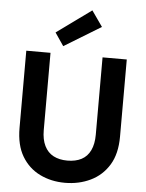

<svg xmlns="http://www.w3.org/2000/svg" viewBox="-63 -1005 809 1066"><g transform="rotate(5 342.0 -471.5)"><path d="M339 12Q262 12 199 -19Q136 -50 99 -112Q62 -174 62 -270V-700H197V-269Q197 -217 214.5 -181.5Q232 -146 264.5 -129Q297 -112 342 -112Q388 -112 420.5 -129Q453 -146 470 -181.5Q487 -217 487 -269V-700H622V-270Q622 -174 584 -112Q546 -50 481.5 -19Q417 12 339 12ZM264 -743 215 -815 408 -955 469 -868Z"/></g></svg>

Font: DM Sans 9pt
Style: Bold
Weight: 700
Designer: Colophon Foundry, Jonny Pinhorn
Foundry: Colophon Foundry
Version: Version 4.004;gftools[0.9.30]